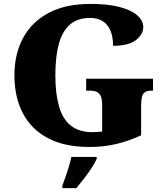

<svg xmlns="http://www.w3.org/2000/svg" viewBox="-20 -744 850 985"><path d="M440 10Q310 10 224.5 -36Q139 -82 96.5 -164.5Q54 -247 54 -358Q54 -466 98 -548.5Q142 -631 229 -677.5Q316 -724 444 -724Q534 -724 594 -708Q654 -692 684.5 -665Q715 -638 715 -605Q715 -568 677.5 -538.5Q640 -509 560 -509Q560 -557 546 -588.5Q532 -620 506 -636Q480 -652 442 -652Q378 -652 338.5 -617.5Q299 -583 281.5 -517.5Q264 -452 264 -358Q264 -264 282.5 -199Q301 -134 343 -100Q385 -66 454 -66Q465 -66 477.5 -67Q490 -68 504 -69V-206Q504 -231 498.5 -247Q493 -263 479.5 -271Q466 -279 441 -279H422V-340H765V-279H756Q735 -279 723.5 -271Q712 -263 708 -246Q704 -229 704 -202V-50Q640 -20 575.5 -5Q511 10 440 10ZM300 208Q307 189 316.5 162.5Q326 136 334 108.5Q342 81 346 61H476V71Q467 92 449.5 118.5Q432 145 411 172Q390 199 372 221H300Z"/></svg>

Font: Noto Serif Armenian Black
Style: Regular
Weight: 900
Version: Version 2.007